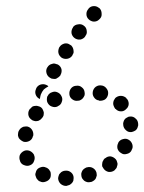

<svg xmlns="http://www.w3.org/2000/svg" viewBox="-20 -586 474 631"><path d="M216 16Q219 13 221 8Q222 3 222 -1Q222 -12 214 -19Q206 -26 196 -25H195Q190 -25 186 -23Q181 -21 178 -17Q174 -14 173 -9Q171 -4 171 1Q172 11 179 18Q187 25 197 25H198Q203 24 208 22Q212 20 216 16ZM295 0Q297 -5 298 -9Q298 -14 297 -19Q294 -29 285 -34Q276 -39 266 -36H265Q260 -34 256 -31Q252 -28 250 -24Q248 -20 247 -15Q247 -10 248 -5Q249 0 253 4Q256 8 260 10Q264 12 269 13Q274 13 279 12H280Q285 10 289 7Q293 4 295 0ZM145 -1Q147 -6 147 -11Q147 -16 146 -21Q144 -25 141 -29Q137 -33 133 -35H132Q123 -40 113 -36Q103 -33 99 -24Q97 -19 96 -14Q96 -9 98 -5Q99 0 103 4Q106 8 110 10H111Q120 15 130 11Q140 8 145 -1ZM366 -44Q367 -49 365 -53Q364 -58 361 -62Q354 -70 344 -72Q334 -73 326 -66H325Q321 -63 319 -58Q316 -54 316 -49Q315 -44 316 -39Q318 -35 321 -31Q327 -23 337 -21Q348 -20 356 -26L357 -27Q360 -30 363 -34Q365 -39 366 -44ZM79 -43Q89 -47 92 -57Q96 -67 92 -76V-77Q87 -86 78 -90Q68 -94 59 -90Q49 -85 45 -76Q42 -66 46 -57V-56Q50 -46 60 -43Q70 -39 79 -43ZM404 -126Q395 -132 385 -129Q375 -127 369 -118V-117Q364 -108 366 -98Q369 -88 378 -83Q386 -77 396 -80Q407 -82 412 -91V-92Q418 -101 415 -111Q412 -121 404 -126ZM42 -132Q45 -128 49 -125Q53 -122 58 -120Q68 -118 77 -123Q86 -128 88 -138L89 -139Q91 -149 86 -158Q81 -167 71 -170Q66 -171 61 -170Q56 -170 52 -167Q48 -165 45 -161Q42 -157 40 -152V-151Q39 -146 39 -141Q40 -136 42 -132ZM407 -203Q402 -203 398 -200Q393 -198 390 -194Q387 -190 386 -186Q384 -181 385 -176V-175Q386 -165 394 -158Q401 -151 412 -152Q417 -153 421 -155Q426 -157 429 -161Q432 -165 433 -170Q435 -174 434 -179V-180Q433 -191 425 -197Q418 -204 407 -203ZM82 -194Q86 -190 91 -189Q96 -187 101 -188Q106 -188 110 -191Q114 -193 117 -197L118 -198Q121 -201 123 -206Q124 -211 124 -216Q123 -221 121 -225Q119 -230 115 -233Q111 -236 106 -237Q101 -239 96 -238Q92 -238 87 -236Q83 -233 80 -229H79Q72 -221 73 -210Q74 -200 82 -194ZM359 -264Q356 -260 354 -256Q352 -251 352 -246Q352 -241 354 -237Q356 -232 359 -228H360Q367 -220 378 -220Q388 -220 395 -228Q399 -231 401 -236Q403 -240 403 -245Q403 -250 401 -255Q399 -260 395 -263V-264Q387 -271 377 -271Q367 -271 359 -264ZM135 -268Q134 -263 134 -258Q134 -253 136 -249Q141 -239 150 -236Q160 -232 169 -236L170 -237Q180 -241 183 -251Q187 -261 182 -270Q178 -279 168 -283Q159 -287 149 -282H148Q144 -280 140 -276Q137 -272 135 -268ZM208 -276Q209 -266 217 -260Q226 -253 236 -255H237Q242 -255 246 -258Q250 -260 253 -264Q256 -268 258 -273Q259 -278 258 -283Q257 -293 249 -299Q241 -306 230 -304H229Q219 -303 213 -295Q207 -287 208 -276ZM285 -285Q283 -274 289 -266Q295 -257 305 -256L306 -255Q316 -254 325 -259Q333 -265 335 -275Q337 -286 331 -294Q325 -303 315 -305H314Q304 -307 295 -301Q287 -295 285 -285ZM111 -260Q111 -261 111 -261Q110 -261 110 -261Q100 -266 97 -276Q94 -285 99 -295V-296Q104 -305 113 -308Q123 -311 132 -307Q134 -306 136 -305Q137 -304 139 -302Q131 -298 124 -292Q118 -285 114 -275Q112 -268 111 -260ZM145 -330Q149 -327 154 -327Q159 -326 164 -327Q168 -329 172 -332Q176 -335 179 -339V-340Q184 -349 182 -359Q179 -369 170 -374Q165 -376 160 -377Q156 -378 151 -376Q146 -375 142 -372Q138 -369 136 -365L135 -364Q130 -355 133 -345Q136 -335 145 -330ZM172 -412Q173 -407 176 -403Q179 -399 183 -396Q192 -391 202 -393Q212 -395 218 -404V-405Q221 -409 222 -414Q222 -419 221 -424Q220 -429 217 -433Q215 -437 210 -439Q202 -445 192 -443Q181 -440 176 -432L175 -431Q173 -427 172 -422Q171 -417 172 -412ZM225 -461Q233 -455 244 -456Q254 -458 260 -466V-467Q267 -475 265 -485Q264 -496 255 -502Q247 -508 237 -506Q226 -505 220 -497V-496Q214 -488 215 -477Q217 -467 225 -461ZM272 -522Q275 -519 280 -517Q284 -515 289 -515Q294 -515 299 -517Q303 -519 307 -523L308 -524Q315 -531 314 -541Q314 -552 307 -559Q303 -562 299 -564Q294 -566 289 -566Q284 -566 279 -564Q275 -562 271 -558V-557Q264 -550 264 -540Q264 -529 272 -522Z"/></svg>

Font: FRB American Cursive Guidelines Arrows Dotted Black
Style: Bold Italic
Weight: 900
Italic angle: -25°
Version: Version 2.0;Modular Font Editor K font №1